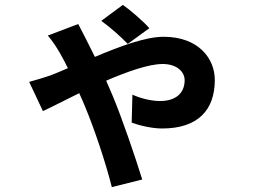

<svg xmlns="http://www.w3.org/2000/svg" viewBox="-20 -680 1040 783"><path d="M589 -565C566 -592 509 -641 481 -660L393 -595C429 -569 471 -532 501 -501ZM175 -535C194 -513 212 -485 223 -466C233 -449 245 -426 257 -402C233 -391 209 -382 187 -373C173 -368 136 -356 99 -346L155 -227C182 -239 238 -268 303 -300C312 -281 320 -262 327 -245C365 -154 411 -17 436 83L560 52C533 -36 475 -206 438 -293C431 -310 422 -330 413 -351C499 -388 587 -419 643 -419C703 -419 733 -386 733 -353C733 -302 699 -268 632 -268C599 -268 555 -278 520 -294L517 -180C546 -169 598 -156 641 -156C788 -156 856 -232 856 -354C856 -441 790 -530 647 -530C573 -530 469 -491 367 -448C352 -478 339 -504 329 -524C321 -539 308 -564 299 -582Z"/></svg>

Font: Noto Sans T Chinese Bold
Style: Bold
Weight: 700
Designer: Ryoko NISHIZUKA (kana & ideographs); Paul D. Hunt (Latin, Greek & Cyrillic); Wenlong ZHANG (bopomofo); Sandoll Communica
Foundry: Adobe Systems Incorporated
Version: Version 1.000;PS 1;hotconv 1.0.78;makeotf.lib2.5.61930